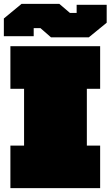

<svg xmlns="http://www.w3.org/2000/svg" viewBox="-21 -977 574 997"><path d="M244 -783 189 -831H154V-789H-1V-881L91 -957H287L342 -910H377V-952H533V-859L440 -783ZM33 0V-221H104V-516H33V-737H499V-516H430V-221H499V0Z"/></svg>

Font: Tomorrow Black
Style: Regular
Weight: 900
Designer: Tony de Marco, Monica Rizzolli
Foundry: Just in Type
Version: Version 2.002